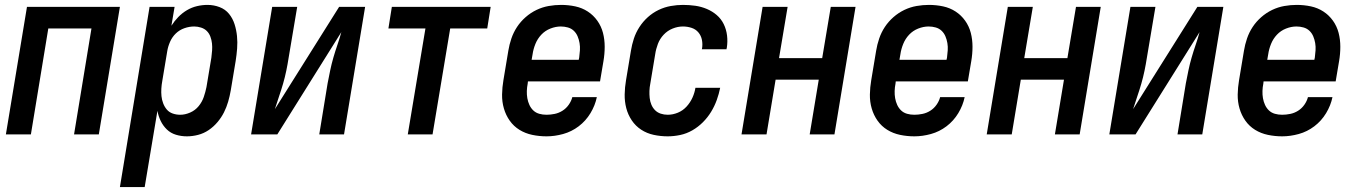

<svg xmlns="http://www.w3.org/2000/svg" viewBox="-20 -548 5540 783"><path d="M4 0 90 -520H469L383 0H282L353 -432H177L106 0Z M469 215 590 -520H692L679 -443Q691 -462 707 -478.5Q723 -495 742.5 -506.5Q762 -518 783.5 -523Q805 -528 826 -528Q852 -528 875.5 -519Q899 -510 914 -491.5Q929 -473 936.5 -449.5Q944 -426 946.5 -401Q949 -376 947 -350Q945 -324 941 -299L921 -179Q917 -156 910.5 -133.5Q904 -111 893.5 -90Q883 -69 867 -50Q851 -31 831 -17.5Q811 -4 788 2Q765 8 742 8Q719 8 697.5 1.5Q676 -5 660.5 -20Q645 -35 635.5 -54.5Q626 -74 622 -96L570 215ZM715 -80Q735 -80 755.5 -89Q776 -98 790 -115Q804 -132 811 -152.5Q818 -173 822 -193L842 -313Q844 -328 845 -342.5Q846 -357 844.5 -371Q843 -385 838 -398.5Q833 -412 823.5 -421.5Q814 -431 800 -435.5Q786 -440 772 -440Q752 -440 732 -433Q712 -426 697 -411.5Q682 -397 673.5 -377.5Q665 -358 662 -339L642 -219Q639 -203 638 -187Q637 -171 638.5 -156Q640 -141 645.5 -126.5Q651 -112 660.5 -101Q670 -90 684.5 -85Q699 -80 715 -80Z M1004 0 1090 -520H1192L1157 -312Q1153 -286 1147.5 -259.5Q1142 -233 1134.5 -207Q1127 -181 1118 -155Q1109 -129 1101 -103L1363 -520H1469L1383 0H1282L1316 -208Q1321 -234 1326.5 -260.5Q1332 -287 1339.5 -313Q1347 -339 1356 -365Q1365 -391 1372 -417L1111 0Z M1643 0 1715 -432H1564L1578 -520H1981L1967 -432H1816L1744 0Z M2209 8Q2179 8 2150.5 2Q2122 -4 2098.5 -18.5Q2075 -33 2059 -55.5Q2043 -78 2035 -105.5Q2027 -133 2027.5 -162.5Q2028 -192 2033 -221L2053 -341Q2057 -366 2065.5 -391Q2074 -416 2088.5 -438Q2103 -460 2123.5 -478Q2144 -496 2168 -507.5Q2192 -519 2217.5 -523.5Q2243 -528 2268 -528Q2298 -528 2326 -522Q2354 -516 2377 -501Q2400 -486 2416 -463.5Q2432 -441 2439 -414Q2446 -387 2446 -357.5Q2446 -328 2441 -299L2427 -216H2133L2132 -207Q2129 -192 2128.5 -177Q2128 -162 2130.5 -147.5Q2133 -133 2139 -120Q2145 -107 2155 -97.5Q2165 -88 2179 -84Q2193 -80 2209 -80Q2225 -80 2242 -83.5Q2259 -87 2274 -96.5Q2289 -106 2299.5 -121Q2310 -136 2314 -152H2414Q2407 -118 2388 -86.5Q2369 -55 2340 -33Q2311 -11 2276.5 -1.5Q2242 8 2209 8ZM2148 -304H2340L2342 -313Q2344 -328 2345 -343Q2346 -358 2343.5 -372.5Q2341 -387 2335.5 -400Q2330 -413 2320 -422.5Q2310 -432 2296 -436Q2282 -440 2267 -440Q2246 -440 2224.5 -431.5Q2203 -423 2187.5 -406.5Q2172 -390 2163.5 -369Q2155 -348 2152 -327Z M2703 8Q2674 8 2646 2Q2618 -4 2595 -19Q2572 -34 2556.5 -57Q2541 -80 2534 -107Q2527 -134 2527.5 -163Q2528 -192 2533 -221L2553 -341Q2557 -366 2565 -390.5Q2573 -415 2587.5 -437.5Q2602 -460 2622 -478Q2642 -496 2666 -507.5Q2690 -519 2715.5 -523.5Q2741 -528 2765 -528Q2791 -528 2815.5 -524.5Q2840 -521 2862.5 -511.5Q2885 -502 2903 -486.5Q2921 -471 2931.5 -449.5Q2942 -428 2945 -403Q2948 -378 2944 -353Q2943 -351 2943 -349.5Q2943 -348 2943 -347H2842Q2842 -348 2842.5 -348.5Q2843 -349 2843 -350Q2846 -368 2842.5 -385.5Q2839 -403 2828 -416Q2817 -429 2800 -434.5Q2783 -440 2765 -440Q2744 -440 2723 -431.5Q2702 -423 2686.5 -406.5Q2671 -390 2663 -369Q2655 -348 2652 -327L2632 -207Q2629 -192 2628.5 -177.5Q2628 -163 2629.5 -148.5Q2631 -134 2636.5 -121Q2642 -108 2651.5 -98.5Q2661 -89 2674.5 -84.5Q2688 -80 2703 -80Q2724 -80 2744.5 -88.5Q2765 -97 2780 -113.5Q2795 -130 2804 -150Q2813 -170 2816 -190H2917Q2912 -165 2903 -140Q2894 -115 2880 -92Q2866 -69 2846.5 -49.5Q2827 -30 2803.5 -16.5Q2780 -3 2754 2.5Q2728 8 2703 8Z M3004 0 3090 -520H3192L3157 -311H3333L3368 -520H3469L3383 0H3282L3319 -223H3143L3106 0Z M3709 8Q3679 8 3650.5 2Q3622 -4 3598.5 -18.5Q3575 -33 3559 -55.5Q3543 -78 3535 -105.5Q3527 -133 3527.5 -162.5Q3528 -192 3533 -221L3553 -341Q3557 -366 3565.5 -391Q3574 -416 3588.5 -438Q3603 -460 3623.5 -478Q3644 -496 3668 -507.5Q3692 -519 3717.5 -523.5Q3743 -528 3768 -528Q3798 -528 3826 -522Q3854 -516 3877 -501Q3900 -486 3916 -463.5Q3932 -441 3939 -414Q3946 -387 3946 -357.5Q3946 -328 3941 -299L3927 -216H3633L3632 -207Q3629 -192 3628.5 -177Q3628 -162 3630.5 -147.5Q3633 -133 3639 -120Q3645 -107 3655 -97.5Q3665 -88 3679 -84Q3693 -80 3709 -80Q3725 -80 3742 -83.5Q3759 -87 3774 -96.5Q3789 -106 3799.5 -121Q3810 -136 3814 -152H3914Q3907 -118 3888 -86.5Q3869 -55 3840 -33Q3811 -11 3776.5 -1.5Q3742 8 3709 8ZM3648 -304H3840L3842 -313Q3844 -328 3845 -343Q3846 -358 3843.5 -372.5Q3841 -387 3835.5 -400Q3830 -413 3820 -422.5Q3810 -432 3796 -436Q3782 -440 3767 -440Q3746 -440 3724.5 -431.5Q3703 -423 3687.5 -406.5Q3672 -390 3663.5 -369Q3655 -348 3652 -327Z M4004 0 4090 -520H4192L4157 -311H4333L4368 -520H4469L4383 0H4282L4319 -223H4143L4106 0Z M4504 0 4590 -520H4692L4657 -312Q4653 -286 4647.5 -259.5Q4642 -233 4634.5 -207Q4627 -181 4618 -155Q4609 -129 4601 -103L4863 -520H4969L4883 0H4782L4816 -208Q4821 -234 4826.5 -260.5Q4832 -287 4839.5 -313Q4847 -339 4856 -365Q4865 -391 4872 -417L4611 0Z M5209 8Q5179 8 5150.5 2Q5122 -4 5098.5 -18.5Q5075 -33 5059 -55.5Q5043 -78 5035 -105.5Q5027 -133 5027.5 -162.5Q5028 -192 5033 -221L5053 -341Q5057 -366 5065.5 -391Q5074 -416 5088.5 -438Q5103 -460 5123.5 -478Q5144 -496 5168 -507.5Q5192 -519 5217.5 -523.5Q5243 -528 5268 -528Q5298 -528 5326 -522Q5354 -516 5377 -501Q5400 -486 5416 -463.5Q5432 -441 5439 -414Q5446 -387 5446 -357.5Q5446 -328 5441 -299L5427 -216H5133L5132 -207Q5129 -192 5128.5 -177Q5128 -162 5130.5 -147.5Q5133 -133 5139 -120Q5145 -107 5155 -97.5Q5165 -88 5179 -84Q5193 -80 5209 -80Q5225 -80 5242 -83.5Q5259 -87 5274 -96.5Q5289 -106 5299.5 -121Q5310 -136 5314 -152H5414Q5407 -118 5388 -86.5Q5369 -55 5340 -33Q5311 -11 5276.5 -1.5Q5242 8 5209 8ZM5148 -304H5340L5342 -313Q5344 -328 5345 -343Q5346 -358 5343.5 -372.5Q5341 -387 5335.5 -400Q5330 -413 5320 -422.5Q5310 -432 5296 -436Q5282 -440 5267 -440Q5246 -440 5224.5 -431.5Q5203 -423 5187.5 -406.5Q5172 -390 5163.5 -369Q5155 -348 5152 -327Z"/></svg>

Font: Iosevka SS04 Semibold Oblique
Style: Regular
Weight: 600
Italic angle: -9°
Monospace: yes
Designer: Belleve Invis
Foundry: Belleve Invis
Version: Version 19.0.0; ttfautohint (v1.8.4)